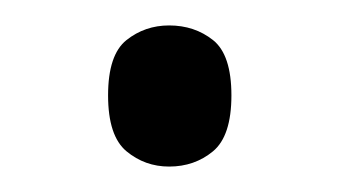

<svg xmlns="http://www.w3.org/2000/svg" viewBox="-20 -432 267 151"><path d="M113 -301Q94 -301 79.5 -313Q65 -325 65 -357Q65 -389 79.5 -400.5Q94 -412 113 -412Q133 -412 147.5 -400.5Q162 -389 162 -357Q162 -325 147.5 -313Q133 -301 113 -301Z"/></svg>

Font: Noto Rashi Hebrew Light
Style: Regular
Weight: 300
Version: Version 1.006